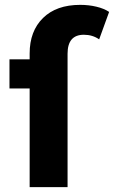

<svg xmlns="http://www.w3.org/2000/svg" viewBox="-20 -770 469 790"><path d="M429 -721 388 -608Q361 -627 325 -627Q258 -627 258 -549V0H102V-406H19V-526H102V-550Q102 -642 157 -696Q212 -750 310 -750Q345 -750 376.5 -742.5Q408 -735 429 -721Z"/></svg>

Font: APTA Sans Regular
Style: Bold Italic
Weight: 700
Version: Version 7.200